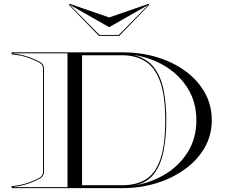

<svg xmlns="http://www.w3.org/2000/svg" viewBox="-20 -970 1162 990"><path d="M543 -880 745 -950 750 -945 595 -785H490L335 -945L340 -950ZM543 -830 340 -945 492.5 -790H592.5L745 -945ZM40 -690V-700H612Q707 -700 790.2 -674.8Q873.5 -649.5 936.8 -603Q1000 -556.5 1036 -492.2Q1072 -428 1072 -350Q1072 -272 1034.8 -207.8Q997.5 -143.5 932.8 -97Q868 -50.5 785.5 -25.2Q703 0 612 0H40V-10Q70.5 -13.5 92 -18.2Q113.5 -23 138 -32.5Q175.5 -47 188.8 -57Q202 -67 202 -87.5V-612.5Q202 -633 188.8 -643Q175.5 -653 138 -667.5Q113.5 -677.5 92 -682Q70.5 -686.5 40 -690ZM50 -693.5Q77 -690.5 98 -685.2Q119 -680 140.5 -671.5Q177.5 -657 192.2 -646.5Q207 -636 207 -612.5V-87.5Q207 -64.5 192.2 -53.8Q177.5 -43 140.5 -28.5Q119 -20 98 -14.8Q77 -9.5 50 -6.5V-5H328V-695H50ZM837.5 -350Q837.5 -266.5 824 -194.2Q810.5 -122 773.8 -73.5Q737 -25 667.5 -13Q756 -26.5 829.8 -70.5Q903.5 -114.5 948 -185.5Q992.5 -256.5 992.5 -350Q992.5 -443.5 948 -514.5Q903.5 -585.5 829.8 -629.8Q756 -674 667.5 -687Q737 -670 773.8 -622Q810.5 -574 824 -503.8Q837.5 -433.5 837.5 -350ZM403 -15H612Q681.5 -15 730.5 -44.2Q779.5 -73.5 805.8 -146.2Q832 -219 832 -350Q832 -481 804 -553.8Q776 -626.5 726.2 -655.8Q676.5 -685 612 -685H403Z"/></svg>

Font: Engraving Unshaded CC
Style: Bold
Weight: 700
Designer: indestructible type*
Foundry: Cowboy Collective
Version: Version 1.000